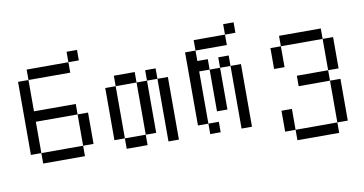

<svg xmlns="http://www.w3.org/2000/svg" viewBox="-73 -816 2146 1132"><g transform="rotate(-10 1000.0 -250.0)"><path d="M437.5 -562.5V-625H375V-562.5H125V-500H62.5V-62.5H125V0H375V-62.5H125V-250H375V-62.5H437.5V-250H375V-312.5H125V-500H375V-562.5Z M625 -62.5V0H750V-62.5ZM625 -62.5V-375H562.5V-62.5ZM750 -62.5H812.5V-375H750ZM875 -375Q875 -375 875 0H937.5Q937.5 0 937.5 -375ZM625 -375H750V-437.5H625ZM812.5 -375H875V-437.5H812.5Z M1187.5 0V-62.5H1125V0ZM1375 -562.5V-625H1312.5V-562.5H1125V-500H1062.5V-62.5H1125V-375H1187.5Q1187.5 -375 1187.5 -125H1250Q1250 -125 1250 -375H1187.5V-437.5H1125V-500H1312.5V-562.5ZM1312.5 -375Q1312.5 -375 1312.5 0H1375Q1375 0 1375 -375ZM1250 -375H1312.5V-437.5H1250Z M1625 62.5V125H1875V62.5ZM1625 62.5Q1625 62.5 1625 -62.5H1562.5Q1562.5 -62.5 1562.5 62.5ZM1875 62.5H1937.5Q1937.5 62.5 1937.5 -187.5H1875Q1875 -187.5 1875 62.5ZM1875 -187.5V-250H1687.5V-187.5ZM1875 -250H1937.5V-437.5H1875ZM1562.5 -437.5Q1562.5 -437.5 1562.5 -312.5H1625Q1625 -312.5 1625 -437.5ZM1625 -437.5H1875V-500H1625Z"/></g></svg>

Font: CalcUnifontExMono
Style: Regular
Weight: 500
Version: Version 15.0.06